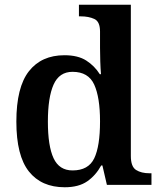

<svg xmlns="http://www.w3.org/2000/svg" viewBox="-20 -780 676 810"><path d="M253 10Q155 10 102 -56.5Q49 -123 49 -267Q49 -412 102 -479.5Q155 -547 252 -547Q309 -547 344 -524.5Q379 -502 401 -467H406Q404 -491 403 -521.5Q402 -552 402 -578V-647Q402 -689 378 -700Q354 -711 321 -711H313V-760H532V-122Q532 -77 554 -63Q576 -49 611 -49H619V0H431L412 -82H407Q384 -40 348 -15Q312 10 253 10ZM286 -61Q353 -61 377.5 -112Q402 -163 402 -268Q402 -369 377.5 -423Q353 -477 286 -477Q230 -477 206 -423Q182 -369 182 -267Q182 -164 206 -112.5Q230 -61 286 -61Z"/></svg>

Font: Noto Serif Malayalam SemiBold
Style: Regular
Weight: 600
Designer: Indian type Foundry, Jelle Bosma, Monotype Design Team
Foundry: Monotype Imaging Inc.
Version: Version 2.104; ttfautohint (v1.8.4.7-5d5b)